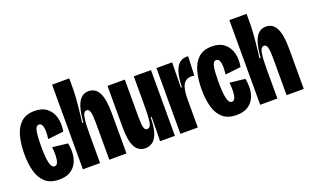

<svg xmlns="http://www.w3.org/2000/svg" viewBox="-78 -1058 2341 1449"><g transform="rotate(-20 1092.5 -334.0)"><path d="M199 12Q129 12 89 -23Q49 -58 32 -118.5Q15 -179 15 -258Q15 -337 31.5 -400.5Q48 -464 88 -501.5Q128 -539 197 -539Q259 -539 296.5 -508.5Q334 -478 347 -428Q360 -378 349 -318L223 -304Q231 -359 224.5 -395Q218 -431 194 -431Q169 -431 161.5 -388.5Q154 -346 154 -274Q154 -181 164.5 -137.5Q175 -94 199 -94Q217 -94 225 -116Q233 -138 233.5 -171Q234 -204 230 -236L353 -222Q362 -179 359 -137.5Q356 -96 338.5 -62.5Q321 -29 287 -8.5Q253 12 199 12Z M391 0V-296V-680H529V-588Q529 -565 526.5 -531.5Q524 -498 520.5 -460.5Q517 -423 513 -388.5Q509 -354 506 -331H515Q521 -411 536.5 -456.5Q552 -502 576 -521Q600 -540 632 -540Q687 -540 714 -487.5Q741 -435 741 -322V0H603V-300Q603 -358 595.5 -383.5Q588 -409 570 -409Q544 -409 536.5 -364.5Q529 -320 529 -241V0Z M892 12Q834 12 807.5 -38.5Q781 -89 781 -197V-528H920V-226Q920 -169 926.5 -144Q933 -119 952 -119Q979 -119 985.5 -164.5Q992 -210 992 -290V-528H1130V-253V0H1011L1014 -194H1006Q1005 -114 989.5 -69.5Q974 -25 948.5 -6.5Q923 12 892 12Z M1174 0V-288V-528H1300L1297 -326H1305Q1307 -406 1322 -450.5Q1337 -495 1361.5 -513Q1386 -531 1416 -531Q1424 -531 1429 -530L1423 -376Q1418 -378 1411.5 -378.5Q1405 -379 1399 -379Q1356 -379 1335 -344Q1314 -309 1314 -227V0Z M1623 12Q1553 12 1513 -23Q1473 -58 1456 -118.5Q1439 -179 1439 -258Q1439 -337 1455.5 -400.5Q1472 -464 1512 -501.5Q1552 -539 1621 -539Q1683 -539 1720.5 -508.5Q1758 -478 1771 -428Q1784 -378 1773 -318L1647 -304Q1655 -359 1648.5 -395Q1642 -431 1618 -431Q1593 -431 1585.5 -388.5Q1578 -346 1578 -274Q1578 -181 1588.5 -137.5Q1599 -94 1623 -94Q1641 -94 1649 -116Q1657 -138 1657.5 -171Q1658 -204 1654 -236L1777 -222Q1786 -179 1783 -137.5Q1780 -96 1762.5 -62.5Q1745 -29 1711 -8.5Q1677 12 1623 12Z M1815 0V-296V-680H1953V-588Q1953 -565 1950.5 -531.5Q1948 -498 1944.5 -460.5Q1941 -423 1937 -388.5Q1933 -354 1930 -331H1939Q1945 -411 1960.5 -456.5Q1976 -502 2000 -521Q2024 -540 2056 -540Q2111 -540 2138 -487.5Q2165 -435 2165 -322V0H2027V-300Q2027 -358 2019.5 -383.5Q2012 -409 1994 -409Q1968 -409 1960.5 -364.5Q1953 -320 1953 -241V0Z"/></g></svg>

Font: Bricolage Grotesque 96pt Condensed Bricolage Grotesque 48pt Condensed Regular
Style: Bold
Weight: 700
Width: 3
Designer: Mathieu Triay
Foundry: Atelier Triay
Version: Version 1.001; ttfautohint (v1.8.4.7-5d5b);gftools[0.9.33.de